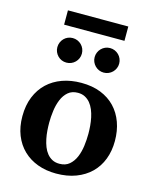

<svg xmlns="http://www.w3.org/2000/svg" viewBox="-128 -947 839 1044"><g transform="rotate(15 292.0 -425.0)"><path d="M403.8 -242.2Q403.8 -263.2 401.9 -286.4Q399.9 -309.6 395.3 -332Q390.6 -354.5 382.3 -374.5Q374 -394.5 361.6 -409.7Q349.1 -424.8 332 -433.8Q314.9 -442.9 292 -442.9Q258.3 -442.9 236.8 -424.3Q215.3 -405.8 203.4 -376.7Q191.4 -347.7 186.8 -313Q182.1 -278.3 182.1 -246.1Q182.1 -224.6 183.8 -201.2Q185.5 -177.7 190.2 -155.3Q194.8 -132.8 202.6 -112.8Q210.4 -92.8 222.9 -77.4Q235.4 -62 252.4 -53Q269.5 -43.9 293 -43.9Q327.1 -43.9 348.6 -62.3Q370.1 -80.6 382.3 -109.4Q394.5 -138.2 399.2 -173.3Q403.8 -208.5 403.8 -242.2ZM553.2 -241.2Q553.2 -185.1 535.4 -138.4Q517.6 -91.8 483.4 -58.3Q449.2 -24.9 400.1 -6.3Q351.1 12.2 289.1 12.2Q231.9 12.2 184.8 -5.4Q137.7 -22.9 103.8 -55.7Q69.8 -88.4 51 -135.5Q32.2 -182.6 32.2 -242.2Q32.2 -303.7 51.8 -351.6Q71.3 -399.4 106.2 -432.4Q141.1 -465.3 189.5 -482.7Q237.8 -500 295.9 -500Q357.9 -500 405.8 -481Q453.6 -461.9 486.3 -427.5Q519 -393.1 536.1 -345.7Q553.2 -298.3 553.2 -241.2ZM256.8 -653.8Q256.8 -639.6 251.5 -627.2Q246.1 -614.7 236.6 -605.2Q227.1 -595.7 214.4 -590.3Q201.7 -585 187.5 -585Q173.3 -585 160.6 -590.3Q147.9 -595.7 138.7 -605.2Q129.4 -614.7 124 -627.2Q118.7 -639.6 118.7 -653.8Q118.7 -668 124 -680.7Q129.4 -693.4 138.7 -702.9Q147.9 -712.4 160.6 -717.8Q173.3 -723.1 187.5 -723.1Q201.7 -723.1 214.4 -717.8Q227.1 -712.4 236.6 -702.9Q246.1 -693.4 251.5 -680.7Q256.8 -668 256.8 -653.8ZM466.8 -653.8Q466.8 -639.6 461.4 -627.2Q456.1 -614.7 446.5 -605.2Q437 -595.7 424.3 -590.3Q411.6 -585 397.5 -585Q383.3 -585 370.8 -590.3Q358.4 -595.7 348.9 -605.2Q339.4 -614.7 334 -627.2Q328.6 -639.6 328.6 -653.8Q328.6 -668 334 -680.7Q339.4 -693.4 348.9 -702.9Q358.4 -712.4 370.8 -717.8Q383.3 -723.1 397.5 -723.1Q411.6 -723.1 424.3 -717.8Q437 -712.4 446.5 -702.9Q456.1 -693.4 461.4 -680.7Q466.8 -668 466.8 -653.8ZM122.6 -781.2V-861.8H462.4V-781.2Z"/></g></svg>

Font: Charis SIL Phon
Style: Bold
Weight: 700
Foundry: SIL International
Version: Version 5.000